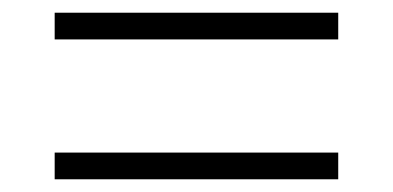

<svg xmlns="http://www.w3.org/2000/svg" viewBox="-20 -486 618 302"><path d="M66 -204V-246H512V-204ZM66 -424V-466H512V-424Z"/></svg>

Font: Oxanium ExtraLight
Style: Regular
Weight: 200
Designer: Severin Meyer
Version: Version 2.000